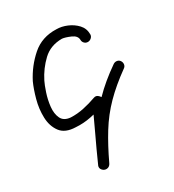

<svg xmlns="http://www.w3.org/2000/svg" viewBox="-123 -344 538 595"><g transform="rotate(-30 146.5 -46.5)"><path d="M251 -207Q251 -200 245.5 -195Q240 -190 233 -190Q226 -190 221 -195Q216 -200 216 -207Q216 -222 197.5 -230Q179 -238 168 -239Q127 -239 100 -213.5Q73 -188 56 -154Q50 -142 42.5 -119.5Q35 -97 32.5 -73.5Q30 -50 38 -33Q46 -16 70 -14Q93 -13 116.5 -18Q140 -23 162 -31Q172 -35 180 -26Q189 -17 184 -7Q163 37 142.5 81Q122 125 102 169Q98 177 91 179Q84 181 78 178Q72 175 69 168.5Q66 162 70 155Q95 100 122 57.5Q149 15 184 -21Q219 -57 268 -91Q274 -95 281 -94Q288 -93 292 -87Q296 -81 295 -74Q294 -67 288 -63Q242 -30 209 3.5Q176 37 151 77.5Q126 118 102 169Q98 177 91 179Q84 181 78 178Q72 175 69 169Q66 163 70 155Q90 110 111 66Q132 22 152 -22Q155 -27 160.5 -24.5Q166 -22 171 -17Q176 -12 177.5 -6Q179 0 174 2Q149 11 122 16.5Q95 22 68 20Q31 19 15 -2.5Q-1 -24 -2 -55Q-3 -86 5.5 -117Q14 -148 24 -170Q46 -213 81.5 -244Q117 -275 168 -273Q186 -273 205 -265Q224 -257 237.5 -242.5Q251 -228 251 -207Q251 -207 251 -207Q251 -207 251 -207Z"/></g></svg>

Font: FRB American Cursive
Style: Italic
Weight: 400
Italic angle: -25°
Version: Version 2.0;Modular Font Editor K font №1